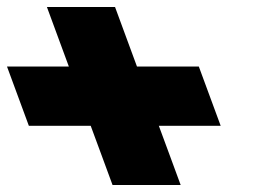

<svg xmlns="http://www.w3.org/2000/svg" viewBox="-213 -636 747 551"><path d="M242.8 -275 274.2 -190 305.5 -105H110L78.7 -190L47.3 -275H-45.2H-130.2L-192.9 -445H-107.9H-15.4L-47.1 -531L-78.4 -616H117.1L148.4 -531L180.1 -445H272.6H357.6L420.3 -275H335.3Z"/></svg>

Font: Nordica Plus
Style: NordicaClassicBkExtOpObl
Weight: 900
Version: Version 1.01